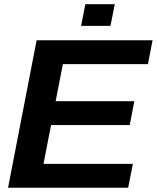

<svg xmlns="http://www.w3.org/2000/svg" viewBox="-20 -876 732 896"><path d="M17.6 0 150.9 -688H691.9L670.4 -576.7H273.4L239.7 -403.8H606.9L585.4 -292.5H218.3L183.1 -111.3H600.1L578.1 0ZM358.4 -755.4 378.4 -856.4H515.6L495.6 -755.4Z"/></svg>

Font: Liberation Sans
Style: Bold Italic
Weight: 700
Italic angle: -12°
Designer: Steve Matteson
Foundry: Ascender Corporation
Version: Version 2.1.5